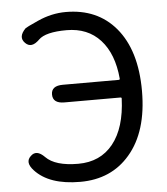

<svg xmlns="http://www.w3.org/2000/svg" viewBox="-54 -795 745 856"><g transform="rotate(-5 319.0 -367.0)"><path d="M68 -57Q33 -95 61 -121Q88 -148 124 -111Q166 -68 269 -68Q368 -68 425 -139Q482 -210 487 -341Q487 -346 482 -346H231Q179 -346 179 -386Q179 -425 231 -425H481Q486 -425 486 -430Q476 -542 419.5 -604Q363 -666 268.5 -666Q174 -666 143 -635Q106 -598 79 -626Q51 -654 88 -691Q91 -694 146 -719Q208 -747 272 -747Q413 -747 495 -650Q580 -549 580 -367Q580 -185 493 -84Q410 13 271 13Q132 13 68 -57Z"/></g></svg>

Font: Resource Han Rounded CN
Style: Regular
Weight: 400
Designer: Cyano Hao (round all glyphs); Ryoko NISHIZUKA  (kana, bopomofo & ideographs); Paul D. Hunt (Latin, Greek & Cyrillic); Sa
Foundry: Cyano Hao
Version: 0.990